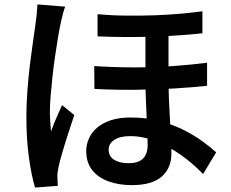

<svg xmlns="http://www.w3.org/2000/svg" viewBox="-20 -799 1040 866"><path d="M740 -683Q740 -646 740 -604Q740 -562 740 -522Q740 -482 740 -450Q740 -400 742 -352Q744 -304 746.5 -260.5Q749 -217 751 -178Q753 -139 753 -106Q753 -41 709.5 -2.5Q666 36 574 36Q517 36 470.5 19.5Q424 3 396.5 -31Q369 -65 369 -117Q369 -158 391 -192.5Q413 -227 458 -248Q503 -269 570 -269Q643 -269 703 -252.5Q763 -236 811 -211.5Q859 -187 895.5 -160Q932 -133 955 -112L896 -14Q849 -63 794 -101.5Q739 -140 681.5 -162.5Q624 -185 567 -185Q521 -185 495.5 -168Q470 -151 470 -124Q470 -94 494.5 -78.5Q519 -63 560 -63Q593 -63 611.5 -73.5Q630 -84 638 -102.5Q646 -121 646 -145Q646 -168 644.5 -202.5Q643 -237 641 -279Q639 -321 637.5 -364Q636 -407 636 -446Q636 -486 636 -531.5Q636 -577 636 -618Q636 -659 636 -683ZM405 -501Q498 -495 588 -495Q678 -495 760.5 -501Q843 -507 914 -516V-412Q849 -405 766 -400Q683 -395 591 -394Q499 -393 406 -398ZM420 -735Q486 -729 551 -728.5Q616 -728 677 -730Q738 -732 792.5 -737Q847 -742 893 -748V-649Q848 -644 793.5 -640Q739 -636 678 -634Q617 -632 552 -632Q487 -632 420 -635ZM274 -769Q270 -759 265.5 -743Q261 -727 257.5 -711Q254 -695 252 -686Q247 -663 241 -626.5Q235 -590 228.5 -546Q222 -502 217 -456Q212 -410 208.5 -368Q205 -326 205 -295Q205 -275 206.5 -251.5Q208 -228 210 -206Q217 -226 225.5 -246.5Q234 -267 243 -287Q252 -307 260 -325L315 -280Q302 -241 287.5 -196.5Q273 -152 261.5 -112.5Q250 -73 244 -46Q242 -36 240 -22.5Q238 -9 239 0Q239 7 239.5 18Q240 29 241 39L138 47Q122 -6 110.5 -88Q99 -170 99 -272Q99 -328 103.5 -389Q108 -450 115 -507.5Q122 -565 129 -612.5Q136 -660 140 -689Q143 -709 145.5 -733.5Q148 -758 149 -779Z"/></svg>

Font: Noto Sans JP SemiBold
Style: Regular
Weight: 600
Designer: Ryoko NISHIZUKA  (kana, bopomofo & ideographs); Paul D. Hunt (Latin, Greek & Cyrillic); Sandoll Communications , Soo-you
Foundry: Adobe
Version: Version 2.004-H2;hotconv 1.0.118;makeotfexe 2.5.65603